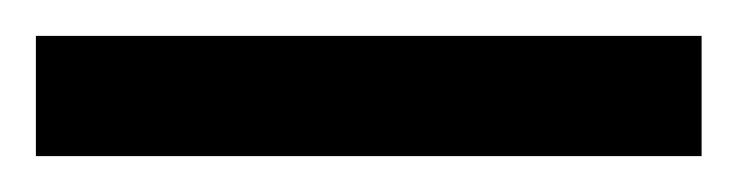

<svg xmlns="http://www.w3.org/2000/svg" viewBox="-21 70 411 107"><path d="M-1 90H370V157H-1Z"/></svg>

Font: Noto Sans Gurmukhi UI SemiCondensed
Style: Regular
Weight: 400
Width: 4
Designer: Jelle Bosma - Monotype Design Team
Foundry: Monotype Imaging Inc.
Version: Version 2.004; ttfautohint (v1.8.4.7-5d5b)